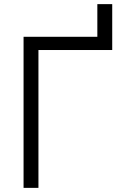

<svg xmlns="http://www.w3.org/2000/svg" viewBox="-20 -907 613 929"><path d="M451 -729V-887H523V-665H166V2H94V-729Z"/></svg>

Font: Sinter Normal
Style: Regular
Weight: 350
Foundry: Adobe & rsms
Version: Version 1.000